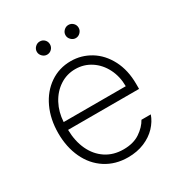

<svg xmlns="http://www.w3.org/2000/svg" viewBox="-168 -813 881 940"><g transform="rotate(-30 272.5 -343.0)"><path d="M46.9 -262.7Q46.9 -341.3 76.2 -404.1Q105.5 -466.8 157.7 -502.4Q210 -538.1 275.4 -538.1Q335.4 -538.1 386.2 -507.1Q437 -476.1 467.5 -417.5Q498 -358.9 498 -280.3V-252.9H96.7Q97.7 -189 120.8 -139.4Q144 -89.8 186.3 -62Q228.5 -34.2 285.2 -34.2Q341.3 -34.2 378.2 -59.1Q415 -84 432.6 -116.2H485.4Q473.6 -82 446.3 -53Q418.9 -23.9 377.7 -6.6Q336.4 10.7 285.2 10.7Q213.9 10.7 159.7 -24.2Q105.5 -59.1 76.2 -121.3Q46.9 -183.6 46.9 -262.7ZM448.2 -296.9Q448.2 -351.6 425.5 -396.5Q402.8 -441.4 363.3 -467.3Q323.7 -493.2 275.4 -493.2Q227.1 -493.2 187.5 -467.3Q147.9 -441.4 124 -396.5Q100.1 -351.6 97.2 -296.9ZM155.3 -660.2Q155.3 -675.3 166.5 -686.3Q177.7 -697.3 192.4 -697.3Q208.5 -697.3 219 -686.5Q229.5 -675.8 229.5 -660.2Q229.5 -645 218.8 -634Q208 -623 192.4 -623Q177.7 -623 166.5 -634.3Q155.3 -645.5 155.3 -660.2ZM317.4 -660.2Q317.4 -675.3 328.6 -686.3Q339.8 -697.3 354.5 -697.3Q370.1 -697.3 380.9 -686.5Q391.6 -675.8 391.6 -660.2Q391.6 -645.5 380.6 -634.3Q369.6 -623 354.5 -623Q339.8 -623 328.6 -634.3Q317.4 -645.5 317.4 -660.2Z"/></g></svg>

Font: Pretendard Std ExtraLight
Style: Regular
Weight: 200
Designer: Base glyphs from Inter by Rasmus Andersson; Hangeul glyphs from Noto Sans CJK(Source Han Sans) by Jang Soo-young and Kan
Foundry: Kil Hyung-jin
Version: Version 1.309